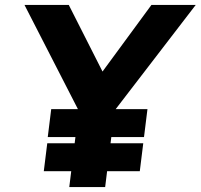

<svg xmlns="http://www.w3.org/2000/svg" viewBox="-20 -756 811 776"><path d="M187 -315H576L562 -202H173ZM171 -177H559L545 -64H157ZM298 -309 79 -736H258L411 -434L368 -431L592 -736H771L443 -309L405 0H260Z"/></svg>

Font: Josefin Sans Thin
Style: Bold Italic
Weight: 700
Italic angle: -7°
Version: Version 2.000